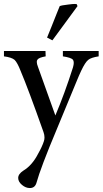

<svg xmlns="http://www.w3.org/2000/svg" viewBox="-20 -696 519 971"><path d="M245 -492 218 -506Q226 -524 240 -560Q254 -595 267 -628L282 -665Q290 -669 325 -673Q347 -676 359 -676Q365 -676 368 -675L372 -665ZM479 -438V-411Q440 -405 426 -393Q411 -381 391 -339Q380 -316 365 -279Q349 -242 322 -175Q294 -107 267 -42Q185 153 164 230Q156 255 131 255Q110 255 91 239Q72 223 72 204Q72 184 98 167Q143 140 173 81Q193 46 202 18Q205 9 205 -1Q205 -14 200 -28Q123 -246 84 -338Q68 -379 54 -393Q39 -406 0 -411V-438H210L211 -411Q177 -405 170 -395Q166 -391 166 -383Q166 -373 172 -358L260 -112Q307 -223 349 -355Q353 -369 353 -378Q353 -388 349 -394Q339 -405 298 -411V-438Z"/></svg>

Font: Triodion
Style: Regular
Weight: 400
Version: Version 1.201; ttfautohint (v1.8.4.7-5d5b)